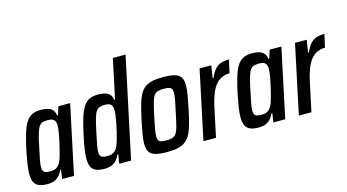

<svg xmlns="http://www.w3.org/2000/svg" viewBox="-82 -1055 2482 1374"><g transform="rotate(-15 1159.0 -367.5)"><path d="M128 8Q90 8 65.5 -1.5Q41 -11 29.5 -34Q18 -57 18 -97Q18 -125 24 -164.5Q30 -204 40 -256Q56 -332 71.5 -383Q87 -434 106 -463.5Q125 -493 151.5 -505.5Q178 -518 215 -518Q246 -518 268 -511.5Q290 -505 303 -490Q316 -475 319 -449H326L345 -510H432L324 0H236L246 -67H240Q226 -36 207.5 -19.5Q189 -3 169 2.5Q149 8 128 8ZM171 -75Q190 -75 205.5 -81Q221 -87 232.5 -100.5Q244 -114 252 -135Q257 -149 264 -173Q271 -197 277.5 -226Q284 -255 290.5 -284Q297 -313 300.5 -338Q304 -363 304 -377Q304 -409 290.5 -421.5Q277 -434 246 -434Q222 -434 206 -429Q190 -424 179 -406.5Q168 -389 157.5 -353Q147 -317 135 -255Q124 -205 118 -173Q112 -141 112 -121Q112 -102 118 -92Q124 -82 137 -78.5Q150 -75 171 -75Z M551 8Q513 8 488.5 -1.5Q464 -11 452.5 -34Q441 -57 441 -97Q441 -125 447 -164.5Q453 -204 464 -256Q480 -332 495.5 -383Q511 -434 530 -463.5Q549 -493 575 -505.5Q601 -518 639 -518Q670 -518 692 -511.5Q714 -505 727 -490Q740 -475 742 -451H749L811 -743H905L747 0H659L670 -67H663Q650 -36 631.5 -19.5Q613 -3 592 2.5Q571 8 551 8ZM594 -75Q614 -75 629 -81Q644 -87 655.5 -100.5Q667 -114 675 -135Q680 -149 687 -173Q694 -197 701 -226Q708 -255 713.5 -284Q719 -313 722.5 -338Q726 -363 726 -377Q726 -409 713 -421.5Q700 -434 669 -434Q645 -434 629.5 -429Q614 -424 602.5 -406.5Q591 -389 581 -353Q571 -317 558 -255Q548 -205 541.5 -173Q535 -141 535 -121Q535 -102 541 -92Q547 -82 560.5 -78.5Q574 -75 594 -75Z M1013 8Q959 8 927 -1Q895 -10 881.5 -31.5Q868 -53 868 -92Q868 -121 875 -161.5Q882 -202 893 -255Q907 -318 919 -363Q931 -408 946.5 -438Q962 -468 984.5 -485.5Q1007 -503 1040 -510.5Q1073 -518 1121 -518Q1175 -518 1207 -509Q1239 -500 1252.5 -478.5Q1266 -457 1266 -418Q1266 -390 1259 -349Q1252 -308 1241 -255Q1228 -192 1215.5 -146.5Q1203 -101 1187.5 -71.5Q1172 -42 1149.5 -24.5Q1127 -7 1093.5 0.5Q1060 8 1013 8ZM1029 -74Q1052 -74 1067.5 -77.5Q1083 -81 1094 -91.5Q1105 -102 1113 -122Q1121 -142 1128.5 -174.5Q1136 -207 1146 -255Q1157 -305 1163 -337.5Q1169 -370 1169 -390Q1169 -410 1162.5 -419.5Q1156 -429 1142.5 -432.5Q1129 -436 1105 -436Q1076 -436 1058.5 -430Q1041 -424 1030 -406Q1019 -388 1009.5 -352Q1000 -316 987 -255Q977 -206 971 -173.5Q965 -141 965 -120Q965 -101 971 -91Q977 -81 991.5 -77.5Q1006 -74 1029 -74Z M1283 0 1391 -510H1478L1463 -419H1470Q1487 -459 1507 -480.5Q1527 -502 1552.5 -510Q1578 -518 1611 -518L1589 -421Q1555 -421 1528.5 -408Q1502 -395 1482.5 -370Q1463 -345 1448 -306.5Q1433 -268 1422 -216L1376 0Z M1693 8Q1655 8 1630.5 -1.5Q1606 -11 1594.5 -34Q1583 -57 1583 -97Q1583 -125 1589 -164.5Q1595 -204 1605 -256Q1621 -332 1636.5 -383Q1652 -434 1671 -463.5Q1690 -493 1716.5 -505.5Q1743 -518 1780 -518Q1811 -518 1833 -511.5Q1855 -505 1868 -490Q1881 -475 1884 -449H1891L1910 -510H1997L1889 0H1801L1811 -67H1805Q1791 -36 1772.5 -19.5Q1754 -3 1734 2.5Q1714 8 1693 8ZM1736 -75Q1755 -75 1770.5 -81Q1786 -87 1797.5 -100.5Q1809 -114 1817 -135Q1822 -149 1829 -173Q1836 -197 1842.5 -226Q1849 -255 1855.5 -284Q1862 -313 1865.5 -338Q1869 -363 1869 -377Q1869 -409 1855.5 -421.5Q1842 -434 1811 -434Q1787 -434 1771 -429Q1755 -424 1744 -406.5Q1733 -389 1722.5 -353Q1712 -317 1700 -255Q1689 -205 1683 -173Q1677 -141 1677 -121Q1677 -102 1683 -92Q1689 -82 1702 -78.5Q1715 -75 1736 -75Z M1990 0 2098 -510H2185L2170 -419H2177Q2194 -459 2214 -480.5Q2234 -502 2259.5 -510Q2285 -518 2318 -518L2296 -421Q2262 -421 2235.5 -408Q2209 -395 2189.5 -370Q2170 -345 2155 -306.5Q2140 -268 2129 -216L2083 0Z"/></g></svg>

Font: Saira Condensed Medium
Style: Italic
Weight: 500
Width: 3
Italic angle: -12°
Designer: Hector Gatti with collaboration of the Omnibus-Type team
Foundry: Omnibus-Type
Version: Version 1.101